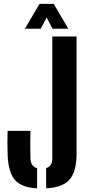

<svg xmlns="http://www.w3.org/2000/svg" viewBox="-20 -994 462 1022"><path d="M225.5 8.5V-99.5Q258.5 -108.5 258.5 -151V-800H387.5V-174.5Q387.5 -82 351 -39Q314.5 4 225.5 8.5ZM177.5 8.5Q91.5 4 57.2 -39Q23 -82 20.5 -174.5Q18.5 -236 20.5 -297.5H142Q141 -267 141 -224.2Q141 -181.5 142 -151Q143.5 -108 177.5 -99ZM112.5 -841 190.5 -973.5H266L343.5 -841H259.5L228.5 -900.5L197 -841Z"/></svg>

Font: Big Shoulders Stencil Display ExtraBold
Style: Regular
Weight: 800
Designer: Patric King
Foundry: XO Type Co
Version: Version 1.000